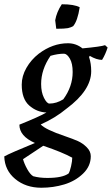

<svg xmlns="http://www.w3.org/2000/svg" viewBox="-51 -668 525 901"><path d="M213 -533Q212 -538 210.5 -553Q209 -568 208 -573Q215 -612 239 -648Q297 -648 323 -634Q313 -569 292 -545Q284 -540 268 -536Q252 -533 213 -533ZM143 213Q70 213 20.5 172Q-29 131 -31 66Q-2 50 113 3Q40 -29 40 -83Q132 -120 167 -140Q121 -142 86 -173Q51 -204 51 -271Q51 -311 73 -349.5Q95 -388 131 -416Q196 -465 268 -465Q306 -465 336 -441Q422 -449 442 -456L454 -445Q444 -413 428 -387Q402 -387 370 -406L367 -400Q377 -370 377 -334Q377 -244 261 -158Q208 -114 140 -84Q162 -60 254 -29Q292 -16 314.5 -6Q337 4 356 23Q375 42 375 65Q375 112 338.5 147Q302 182 250.5 197.5Q199 213 143 213ZM181 -182Q214 -182 246 -202Q290 -262 290 -330Q290 -370 277 -392.5Q264 -415 250 -416Q220 -416 186 -406Q142 -342 142 -274Q142 -235 155.5 -208.5Q169 -182 181 -182ZM105 159Q134 167 171 167Q242 167 271 146Q277 136 282.5 112Q288 88 288 72Q243 47 152 16L57 79Q63 101 77 126Q91 151 105 159Z"/></svg>

Font: Albura Medium
Style: Italic
Weight: 462
Italic angle: -7°
Designer: Mercedes Jáuregui
Foundry: Omnibus-Type Team
Version: Version 1.000